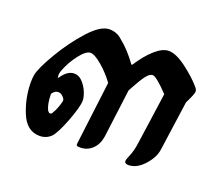

<svg xmlns="http://www.w3.org/2000/svg" viewBox="-79 -521 748 645"><g transform="rotate(20 295.0 -198.5)"><path d="M25 -150Q25 -164 27 -176Q32 -202 66 -259.5Q100 -317 141 -362Q182 -407 213 -407Q240 -407 259 -389Q292 -363 322 -321H325Q350 -360 376.5 -383.5Q403 -407 425 -407Q452 -407 490 -378Q528 -349 548 -325Q556 -317 556 -309Q556 -300 538 -264L513 -86Q509 -57 483 -28.5Q457 0 428 0Q414 0 414 -10Q414 -15 422 -33.5Q430 -52 434 -81L460 -265Q415 -312 402 -312Q391 -312 378.5 -295.5Q366 -279 343 -236L321 -64Q317 -35 299 -17.5Q281 0 255 0Q246 0 243.5 -2Q241 -4 242 -10L270 -236Q249 -265 222 -288Q195 -311 180 -311Q164 -311 141.5 -281.5Q119 -252 107 -219Q104 -210 104 -205L105 -195H107Q128 -227 153 -227Q169 -227 182 -213.5Q195 -200 202.5 -182Q210 -164 210 -151Q210 -129 190 -76.5Q170 -24 155 -7Q138 10 114 10Q68 10 46.5 -42Q25 -94 25 -150ZM131 -82Q136 -89 142 -106Q148 -123 148 -129Q148 -135 140 -142.5Q132 -150 124 -150Q111 -150 102 -136Q102 -119 105 -102Q111 -73 122 -73Q127 -73 131 -82Z"/></g></svg>

Font: Charm
Style: Bold
Weight: 700
Designer: Katatrad Aksorn Co.,Ltd.
Foundry: Cadson Demak Co.,Ltd.
Version: Version 1.001